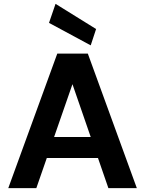

<svg xmlns="http://www.w3.org/2000/svg" viewBox="-20 -979 755 999"><path d="M23 0 278 -700H437L692 0H544L357 -541L169 0ZM135 -157 172 -266H532L568 -157ZM452 -743 235 -860 269 -959 480 -828Z"/></svg>

Font: DM Sans 12pt ExtraBold
Style: Regular
Weight: 800
Version: Version 4.004;gftools[0.9.30]